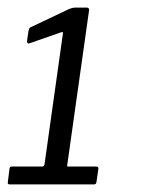

<svg xmlns="http://www.w3.org/2000/svg" viewBox="-26 -867 413 507"><path d="M227.5 -427.2Q234.4 -427.2 233.8 -421.3L228.6 -385.7Q227.6 -380 221.9 -380H-0.1Q-6.9 -380 -5.3 -386.2L-0.8 -422.8Q0.2 -427.2 5.7 -427.2H86.1Q89.8 -427.2 91.5 -432.8L140.1 -778.4Q141.8 -783.4 135.2 -781.7L53.1 -753Q44.8 -750.2 45.4 -759.2L49.3 -785.8Q50.6 -790.2 51.7 -792.4Q52.9 -794.5 57 -796L155.2 -842.6Q161.9 -845.4 165.8 -846.2Q169.8 -847 175.2 -847H203.2Q210.6 -847 209 -838.3L151.6 -431.7Q149.9 -427.2 154.4 -427.2H227.5Z"/></svg>

Font: Libre Franklin Thin
Style: Italic
Weight: 100
Italic angle: -8°
Designer: Pablo Impallari, Rodrigo Fuenzalida, Nhung Nguyen
Foundry: Impallari Type
Version: Version 3.000